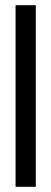

<svg xmlns="http://www.w3.org/2000/svg" viewBox="-20 -720 198 740"><path d="M40 -700V0H118V-700Z"/></svg>

Font: VL Bebas Neue Regular
Style: Regular
Weight: 400
Designer: Ryoichi Tsunekawa
Foundry: Ryoichi Tsunekawa
Version: Version 001.003